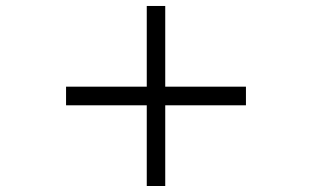

<svg xmlns="http://www.w3.org/2000/svg" viewBox="-20 -620 1040 640"><path d="M799.8 -269H530.8V0H469.2V-269H200.2V-331.1H469.2V-600.1H530.8V-331.1H799.8Z"/></svg>

Font: Charis
Style: Italic
Weight: 400
Italic angle: -11°
Designer: Walt Agee, Miriam Martin, Annie Olsen, Victor Gaultney, Lorna Priest, Alan Ward, Bob Hallissy, Martin Hosken, Sharon Cor
Foundry: SIL Global
Version: Version 7.000